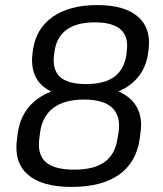

<svg xmlns="http://www.w3.org/2000/svg" viewBox="-20 -728 642 756"><path d="M262 8Q145 8 89.5 -40.5Q34 -89 47 -181L50 -205Q59 -265 93 -306Q127 -347 184 -368.5Q241 -390 318 -390Q395 -390 445.5 -368.5Q496 -347 519 -305.5Q542 -264 533 -205L530 -181Q517 -89 449 -40.5Q381 8 262 8ZM272 -60Q351 -60 392.5 -90.5Q434 -121 443 -184L447 -208Q456 -271 422 -303.5Q388 -336 311 -336Q234 -336 190.5 -303.5Q147 -271 138 -208L135 -184Q126 -121 159.5 -90.5Q193 -60 272 -60ZM312 -344Q239 -344 190.5 -364Q142 -384 121.5 -423Q101 -462 108 -518L110 -532Q122 -616 188 -662Q254 -708 363 -708Q471 -708 523.5 -662Q576 -616 565 -532L563 -518Q555 -462 523 -423.5Q491 -385 438 -364.5Q385 -344 312 -344ZM319 -397Q392 -397 430.5 -426Q469 -455 478 -513L479 -527Q487 -583 455.5 -611.5Q424 -640 354 -640Q283 -640 243 -611.5Q203 -583 195 -527L193 -513Q185 -455 215.5 -426Q246 -397 319 -397Z"/></svg>

Font: Pathway Extreme SemiCondensed
Style: Italic
Weight: 400
Width: 4
Italic angle: -8°
Version: Version 1.001;gftools[0.9.26]